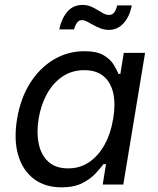

<svg xmlns="http://www.w3.org/2000/svg" viewBox="-20 -765 654 796"><path d="M234.9 11.7Q167 11.7 120.6 -23.2Q74.2 -58.1 55.4 -121.8Q36.6 -185.5 50.8 -272Q65.4 -358.9 105.5 -421.6Q145.5 -484.4 203.6 -518.6Q261.7 -552.7 329.6 -552.7Q382.3 -552.7 410.6 -535.4Q439 -518.1 451.9 -495.8Q464.8 -473.6 471.7 -458.5H479L493.2 -545.9H581.5L491.2 0H405.8L419.4 -84.5H409.2Q397 -68.4 376 -45.7Q355 -22.9 320.8 -5.6Q286.6 11.7 234.9 11.7ZM262.2 -66.9Q312 -66.9 350.3 -93.3Q388.7 -119.6 414.1 -166Q439.5 -212.4 449.2 -272.9Q459.5 -333.5 449.5 -378.7Q439.5 -423.8 409.4 -449Q379.4 -474.1 329.6 -474.1Q277.3 -474.1 238 -447Q198.7 -419.9 174.1 -374.5Q149.4 -329.1 140.1 -272.9Q130.9 -215.8 140.6 -168.9Q150.4 -122.1 180.7 -94.5Q210.9 -66.9 262.2 -66.9ZM431.6 -641.1Q413.6 -641.1 397.2 -647.2Q380.9 -653.3 366.7 -661.4Q352.5 -669.4 340.8 -675.5Q329.1 -681.6 319.8 -681.6Q306.2 -681.6 298.1 -669.2Q290 -656.7 287.1 -643.1H225.6Q234.9 -688 259 -716.3Q283.2 -744.6 321.8 -744.6Q340.8 -744.6 356 -738.3Q371.1 -731.9 384 -723.9Q397 -715.8 408.7 -709.5Q420.4 -703.1 432.6 -703.1Q445.3 -703.1 452.9 -712.6Q460.4 -722.2 466.3 -742.7H526.4Q517.1 -695.3 491.9 -668.2Q466.8 -641.1 431.6 -641.1Z"/></svg>

Font: Adwaita Sans
Style: Italic
Weight: 400
Italic angle: -9.39999°
Designer: Rasmus Andersson
Foundry: rsms
Version: Version 4.001;git-9221beed3